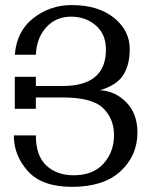

<svg xmlns="http://www.w3.org/2000/svg" viewBox="-20 -723 608 753"><path d="M262.7 9.8Q145 9.8 89.6 -51.5Q34.2 -112.8 34.2 -191.9H120.6Q120.6 -112.3 161.6 -74Q202.6 -35.6 268.6 -35.6Q345.7 -35.6 386.5 -81.8Q427.2 -127.9 427.2 -192.9Q427.2 -257.3 384.3 -299.1Q341.3 -340.8 225.6 -340.8H120.6V-296.4H38.1V-421.9H120.6V-385.7H225.6Q395.5 -385.7 395.5 -528.8Q395.5 -588.9 355.7 -623.3Q315.9 -657.7 258.8 -657.7Q199.7 -657.7 161.6 -616.2Q123.5 -574.7 120.6 -508.3H38.1Q45.4 -601.1 111.1 -652.1Q176.8 -703.1 260.7 -703.1Q364.7 -703.1 426.8 -653.3Q488.8 -603.5 488.8 -530.8Q488.8 -468.8 463.6 -429Q438.5 -389.2 372.1 -369.1Q433.1 -365.7 476.1 -321Q519 -276.4 519 -203.6Q519 -112.3 452.6 -51.3Q386.2 9.8 262.7 9.8Z"/></svg>

Font: Kelvinch
Style: Regular
Weight: 400
Designer: Paul James MIller
Foundry: High-Logic / Made with FontCreator
Version: Version 3.30 September 23, 2016